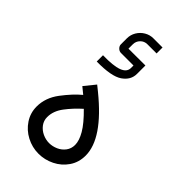

<svg xmlns="http://www.w3.org/2000/svg" viewBox="-258 -923 1005 1005"><g transform="rotate(45 244.5 -421.0)"><path d="M348.8 -162.2Q348.8 -134.7 333.4 -114.2Q318 -93.8 294.1 -83.2Q270.2 -72.6 245.4 -72.6Q220.6 -72.6 196.7 -83.6Q172.8 -94.7 157.4 -115.1Q142 -135.6 142 -162.2Q142 -206.8 173.5 -248.6Q205 -290.4 247.2 -328.1Q301.9 -274.4 325.4 -233.9Q348.8 -193.5 348.8 -162.2ZM63.9 -162.2Q63.9 -114.9 89.4 -76.3Q114.9 -37.7 156.7 -15.9Q198.5 6 245.4 6Q291.4 6 333.2 -14.7Q375 -35.4 401.2 -73.5Q427.4 -111.7 427.4 -162.2Q427.4 -288.1 237.6 -442.6L206.8 -467.4L157.6 -406.7L193.5 -377.3Q151.2 -342.4 107.5 -284.7Q63.9 -227 63.9 -162.2ZM314.8 -654V-716.5L189.8 -716V-748.2Q189.8 -770.7 205.4 -786.5Q221 -802.4 243.6 -802.4H311.6V-846.5H243.6Q217.8 -846.5 195.3 -833.2Q172.8 -819.9 159.2 -797.3Q145.7 -774.8 145.7 -748.2V-705Q145.2 -692.6 155.3 -682.4Q165.4 -672.3 177.8 -672.3H270.7V-654Q270.7 -623.2 233.9 -609.4Q197.2 -595.6 119.9 -597.4V-551Q229.3 -549.6 272.1 -579Q314.8 -608.5 314.8 -654Z"/></g></svg>

Font: Arad
Style: Regular
Weight: 400
Designer: Mohammad Darvishi
Version: Version 1.010;September 21, 2024;FontCreator 15.0.0.2992 64-